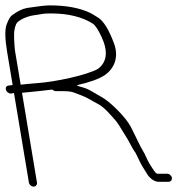

<svg xmlns="http://www.w3.org/2000/svg" viewBox="-20 -682 712 714"><path d="M56.9 -367 36.5 -489C35.1 -497.7 34.2 -506.2 33.8 -514.5C32.4 -544.7 29.3 -566.5 40 -592.3C45.8 -606.2 80.2 -621.8 106.1 -625.2C140.5 -629.9 137.2 -632 169.5 -632C233.6 -632 285.6 -619.3 325.4 -593.8C334 -588.3 344.4 -572.8 356.4 -547.5C382.7 -492.3 378.7 -451.8 344.3 -426C304.7 -403 184.8 -377.2 117.4 -372.8C86.2 -370.3 66 -368.3 56.9 -367ZM117.5 -3 61.9 -337C67.1 -337.7 77.3 -338.6 92.4 -339.9C120 -342.1 145.4 -345.9 174.7 -349C178.5 -345 183.3 -343 188.9 -343H214.1C252.9 -343 256.1 -336.5 282.3 -327.4C304.1 -319.8 322.7 -306.3 342.4 -296.5C368 -283.8 391.5 -254.1 408.4 -235.5C421.3 -221.3 437.8 -190.1 446.8 -177C458 -160.8 471.1 -130.6 483.8 -114L491.3 -99C494.3 -93 497.3 -86.7 500.3 -80.2C505.9 -68.1 521.7 -43.8 528.3 -33C535.2 -21.8 552.6 -6 568.8 -6H606.8C614.7 -6 620.6 -13.1 619.3 -21C618 -28.9 609.7 -36 601.8 -36H563.8C559.2 -38.8 555.5 -42.5 553 -47L543 -62C532.7 -77.4 524.9 -93.7 517.3 -111C507 -128.3 499.1 -143.1 493.5 -155.5C482.8 -179 476.7 -188.1 466.7 -209.8C448 -246.5 386.9 -306.7 354.8 -323C338 -331.5 316.9 -347.1 295.9 -354.4C280 -360 272.2 -360.2 265.6 -365C314.7 -376.2 349.5 -388.9 370.2 -403.1C403.7 -426.2 423.2 -468.1 404.2 -520C385.5 -570.9 365.8 -603.1 344.9 -616.5C335.1 -622.8 325.3 -628.7 315.6 -634C276.1 -652.7 225.8 -662 164.6 -662C150 -662 122.2 -658.8 81.1 -652.5C63.4 -649.5 44.9 -640.3 24.1 -624.8C17.7 -620.1 11.1 -608.5 4.4 -590C-2.3 -571.6 -1.6 -537.9 6.5 -489L27 -366C25 -366 23.4 -365.7 22.2 -365L12.4 -364C-7.6 -360.6 2.1 -334 21.4 -334L30 -336H32L87.5 -3C88.8 4.9 97.1 12 105 12C112.9 12 118.8 4.9 117.5 -3Z"/></svg>

Font: MewTooHand
Style: WideLta
Weight: 400
Designer: Mew Too, Robert Jablonski
Version: Version 0.77